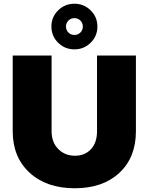

<svg xmlns="http://www.w3.org/2000/svg" viewBox="-20 -998 795 1027"><path d="M291 -942.5Q327 -978 378 -978Q429 -978 465 -942.5Q501 -907 501 -856Q501 -805 465 -769.5Q429 -734 378 -734Q327 -734 291 -769.5Q255 -805 255 -856Q255 -907 291 -942.5ZM410 -888Q397 -901 378 -901Q359 -901 346 -888Q333 -875 333 -856Q333 -837 346 -824Q359 -811 378 -811Q397 -811 410 -824Q423 -837 423 -856Q423 -875 410 -888ZM707 -701V-296Q707 -156 618.5 -73.5Q530 9 380 9Q229 9 138.5 -74Q48 -157 48 -296V-701H256V-296Q256 -237 291.5 -201Q327 -165 381 -165Q434 -165 466.5 -200Q499 -235 499 -296V-701Z"/></svg>

Font: Montserrat Extra Bold
Style: Regular
Weight: 800
Designer: Julieta Ulanovsky
Foundry: Julieta Ulanovsky
Version: Version 3.001;PS 003.001;hotconv 1.0.70;makeotf.lib2.5.58329